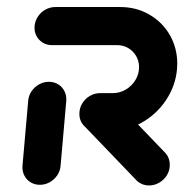

<svg xmlns="http://www.w3.org/2000/svg" viewBox="-20 -539 542 560"><path d="M96.3 0Q81.1 0 69.1 -7.4Q57 -14.8 50.7 -27.6Q44.4 -40.4 45.6 -55.6L62.2 -244.8Q63.3 -260 72 -272.8Q80.7 -285.6 94.1 -293Q107.4 -300.4 122.6 -300.4Q137.8 -300.4 149.8 -293Q161.9 -285.6 168.1 -272.8Q174.4 -260 173.3 -244.8L156.7 -55.6Q155.6 -40.4 146.9 -27.6Q138.1 -14.8 124.8 -7.4Q111.5 0 96.3 0ZM475.2 -57.8Q475.2 -41.9 466.9 -28.1Q458.5 -14.4 444.6 -6.3Q430.7 1.9 414.8 1.9Q403.7 1.9 394.1 -2.2Q384.4 -6.3 377.4 -13.7L225.9 -171.5Q211.5 -186.7 211.5 -206.7Q211.5 -223 219.8 -236.9Q228.1 -250.7 242.2 -259.1Q256.3 -267.4 272.2 -267.4Q283 -267.4 292.8 -263.3Q302.6 -259.3 309.3 -252.2L461.5 -93.7Q475.2 -79.3 475.2 -57.8ZM211.5 -207Q211.5 -223.3 219.8 -237.2Q228.1 -251.1 242.2 -259.3Q256.3 -267.4 272.2 -267.4H308.9Q329.3 -267.4 346.9 -277.8Q364.4 -288.1 375 -305.6Q385.6 -323 385.6 -343.3Q385.6 -361.1 377 -375.7Q368.5 -390.4 353.9 -398.9Q339.3 -407.4 321.1 -407.4H131.9Q110 -407.4 95.4 -422Q80.7 -436.7 80.7 -458.1Q80.7 -474.4 89.1 -488.3Q97.4 -502.2 111.5 -510.4Q125.6 -518.5 141.5 -518.5H330.7Q377.4 -518.5 415.6 -496.5Q453.7 -474.4 475.4 -436.7Q497 -398.9 497 -353Q497 -347.8 496.3 -337.4Q491.9 -288.1 463.9 -246.5Q435.9 -204.8 392.2 -180.6Q348.5 -156.3 299.3 -156.3H262.6Q240.7 -156.3 226.1 -170.9Q211.5 -185.6 211.5 -207Z"/></svg>

Font: 26F Galaxy Sans Black
Style: Italic
Weight: 900
Italic angle: -5°
Designer: C₂₉H₂₅N₃O₅
Version: Version 1.200